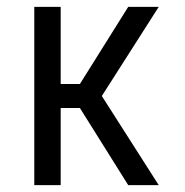

<svg xmlns="http://www.w3.org/2000/svg" viewBox="-20 -540 540 560"><path d="M354 0 213 -225H157V0H80V-520H157V-295H213L354 -520H443L277 -260L443 0Z"/></svg>

Font: Iosevka Fixed
Style: Regular
Weight: 400
Monospace: yes
Designer: Belleve Invis
Foundry: Belleve Invis
Version: Version 33.2.4